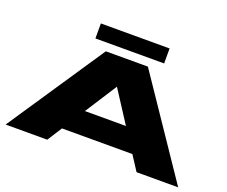

<svg xmlns="http://www.w3.org/2000/svg" viewBox="-126 -992 1412 1192"><g transform="rotate(20 580.0 -396.0)"><path d="M10 0 439 -640H717L1150 0H875L812 -97H347L285 0ZM444 -247H715L579 -457ZM351 -693V-792H805V-693Z"/></g></svg>

Font: Syne ExtraBold
Style: Regular
Weight: 800
Designer: Lucas Descroix
Foundry: Bonjour Monde
Version: Version 2.200; ttfautohint (v1.8.4)